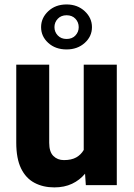

<svg xmlns="http://www.w3.org/2000/svg" viewBox="-20 -812 586 842"><path d="M272 -595.2Q223.1 -595.2 191.7 -623.8Q160.2 -652.3 160.2 -692.9Q160.2 -733.4 191.7 -762.9Q223.1 -792.5 272 -792.5Q319.8 -792.5 351.6 -762.9Q383.3 -733.4 383.3 -692.9Q383.3 -652.3 351.6 -623.8Q319.8 -595.2 272 -595.2ZM272 -745.1Q248 -745.1 233.4 -729.7Q218.8 -714.4 218.8 -692.9Q218.8 -671.9 233.4 -656.5Q248 -641.1 272 -641.1Q296.4 -641.1 310.8 -656.5Q325.2 -671.9 325.2 -692.9Q325.2 -714.4 310.8 -729.7Q296.4 -745.1 272 -745.1ZM347.2 -528.3H492.2V0H356.4L353 -50.3Q329.6 -22 295.9 -6.1Q262.2 9.8 218.3 9.8Q168.9 9.8 131.1 -10.3Q93.3 -30.3 72.3 -73.5Q51.3 -116.7 51.3 -186.5V-528.3H195.8V-185.5Q195.8 -146 214.1 -127.9Q232.4 -109.9 260.3 -109.9Q293.5 -109.9 314.5 -121.8Q335.4 -133.8 347.2 -154.3Z"/></svg>

Font: Robert Sans Black
Style: Regular
Weight: 900
Designer: Christian Robertson (extended by Adam Twardoch)
Foundry: Google
Version: Version 12.135;April 2, 2019;FontCreator 11.5.0.2425 64-bit;